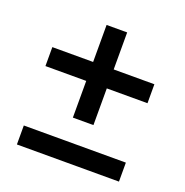

<svg xmlns="http://www.w3.org/2000/svg" viewBox="-108 -672 742 771"><g transform="rotate(20 263.0 -287.0)"><path d="M481 0H44.9V-81.1H481ZM307.1 -178.2H219.2V-335H44.9V-416H219.2V-574.2H307.1V-416H481V-335H307.1Z"/></g></svg>

Font: Creato Display Medium
Style: Regular
Weight: 500
Version: Version 1.000